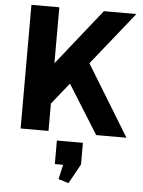

<svg xmlns="http://www.w3.org/2000/svg" viewBox="-63 -749 808 1083"><g transform="rotate(5 340.5 -208.0)"><path d="M100.8 -222.8 480.6 -700H664.8L207.4 -128.7ZM70.4 -700H228.3V0H70.4ZM288.9 -335.2 409.7 -425.1 669.7 0H498.2ZM427.5 50V172.6L366.2 283.7L308.3 265.9L346.1 101.7L407 183.2H280.1V50Z"/></g></svg>

Font: Pathway Extreme 8pt Thin
Style: Regular
Weight: 100
Designer: Eduardo Rodriguez Tunni
Foundry: Eduardo Rodriguez Tunni
Version: Version 1.000